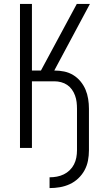

<svg xmlns="http://www.w3.org/2000/svg" viewBox="-20 -755 540 980"><path d="M233 205V150Q252 150 270.5 146.5Q289 143 305.5 135Q322 127 335.5 114Q349 101 357.5 84.5Q366 68 369.5 49.5Q373 31 373 12V-200Q373 -217 371 -234Q369 -251 363 -267.5Q357 -284 347 -298Q337 -312 323 -321.5Q309 -331 292 -335.5Q275 -340 258 -340H143V0H82V-735H143V-395H189L372 -735H439L257 -395H258Q283 -395 307.5 -390Q332 -385 353.5 -372Q375 -359 391 -339.5Q407 -320 416.5 -297.5Q426 -275 430 -250Q434 -225 434 -200V12Q434 39 429 65Q424 91 411.5 114Q399 137 379.5 155.5Q360 174 336 185Q312 196 286 200.5Q260 205 233 205Z"/></svg>

Font: Iosevka Term Light
Style: Regular
Weight: 300
Monospace: yes
Designer: Belleve Invis
Foundry: Belleve Invis
Version: Version 9.0.1; ttfautohint (v1.8.3)